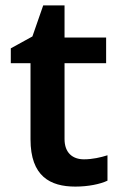

<svg xmlns="http://www.w3.org/2000/svg" viewBox="-20 -681 446 711"><path d="M291 -91C249 -91 219 -115 219 -166V-447H373V-542H219V-661H140L100 -546L20 -502V-447H93V-165C93 -28 166 10 259 10C306 10 351 1 378 -12V-106C353 -98 322 -91 291 -91Z"/></svg>

Font: Noto Sans Vithkuqi SemiBold
Style: Regular
Weight: 600
Version: Version 1.001